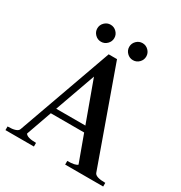

<svg xmlns="http://www.w3.org/2000/svg" viewBox="-177 -838 901 958"><g transform="rotate(30 273.5 -359.0)"><path d="M333.5 -634.5Q319 -649 319 -669Q319 -689 333.5 -703.5Q348 -718 368 -718Q388 -718 402.5 -703.5Q417 -689 417 -669Q417 -649 402.5 -634.5Q388 -620 368 -620Q348 -620 333.5 -634.5ZM149.5 -634.5Q135 -649 135 -669Q135 -689 149.5 -703.5Q164 -718 184 -718Q204 -718 218.5 -703.5Q233 -689 233 -669Q233 -649 218.5 -634.5Q204 -620 184 -620Q164 -620 149.5 -634.5ZM336 0V-21Q382 -21 394 -33L338 -186H146L94 -39Q104 -21 156 -21V0H-8V-21Q48 -21 55 -42L249 -585H297L491 -42Q498 -21 555 -21V0ZM241 -452 158 -219H326Z"/></g></svg>

Font: Judson
Style: Regular
Weight: 400
Version: Version 20110429